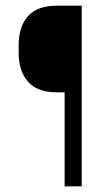

<svg xmlns="http://www.w3.org/2000/svg" viewBox="-20 -659 390 679"><path d="M181.5 -332.5Q112 -332.5 79 -370Q46 -407.5 46 -472V-500Q46 -564.5 79 -601.8Q112 -639 181.5 -639H225L225.5 -332.5ZM269 0H208.5V-639H269Z"/></svg>

Font: Anek Odia Light
Style: Regular
Weight: 300
Designer: Yesha Goshar & Mahesh Sahu (Odia), Yesha Goshar (Latin)
Foundry: Ek Type
Version: Version 1.003